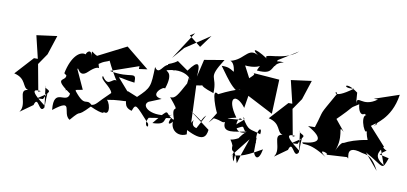

<svg xmlns="http://www.w3.org/2000/svg" viewBox="-83 -1057 3232 1524"><g transform="rotate(10 1533.0 -295.0)"><path d="M216 10C242 -83 270 81 305 13L283 -159C273 -115 396 -147 233 -47L282 -50C330 -135 306 -196 305 1C139 -123 224 -111 254 -109L235 -100L195 -317L256 -406L307 -562L142 -540L186 -357H155L22 -211C126 -187 102 -113 153 -100C66 -93 169 12 115 82Z M990 -417 1057 -426 871 -577 645 -462C590 -485 599 -520 601 -431C602 -518 557 -481 554 -458C508 -475 441 -422 413 -281L432 -267C437 -215 325 -242 486 -129C474 -36 349 -164 368 23C530 -105 449 34 518 76C616 -40 550 64 666 -57C769 -9 808 -19 742 -55C832 25 818 -99 783 -132C945 -163 985 -118 949 -206L845 -325C884 -322 889 -314 974 -304C977 -406 945 -326 766 -362L991 -440ZM693 -417C729 -439 794 -435 732 -491C729 -466 854 -239 855 -272C799 -352 786 -209 719 -313C696 -284 796 -240 807 -191C706 -96 707 -77 669 -71C617 -121 622 -38 528 -156C501 -257 478 -179 442 -150L580 -177L510 -330C513 -364 529 -259 597 -325C691 -415 684 -329 668 -401Z M1284 -533C1218 -481 1165 -512 1272 -449C1184 -571 1168 -369 1114 -455C1109 -296 1110 -287 1014 -196L933 -229C935 -152 919 -98 991 -80C1015 -147 1018 -132 1137 -2C1154 45 1095 16 1134 -49L1309 -77C1267 16 1354 -48 1371 -150C1270 -22 1368 73 1454 28L1451 -6C1585 63 1611 24 1618 -37L1453 -161C1595 -74 1518 -88 1581 -146L1521 -34C1451 -48 1515 -136 1473 -68L1461 -368C1568 -381 1434 -387 1606 -331C1613 -487 1533 -425 1647 -605L1487 -578L1454 -437C1464 -543 1447 -575 1372 -471ZM1387 -370C1332 -270 1314 -233 1273 -240C1396 -92 1277 -221 1336 -65C1239 -105 1308 -178 1170 -13C1307 -17 1224 -71 1316 -105C1153 -51 1051 -134 1111 -174L1209 -214C1096 -226 1214 -324 1221 -299C1271 -445 1199 -434 1210 -446C1401 -498 1429 -348 1393 -423ZM1380 -774 1234 -549 1316 -644 1512 -775 1438 -674 1342 -750Z M1797 -395C1845 -399 1795 -406 1644 -329C1573 -386 1660 -171 1662 -181C1605 -85 1587 -70 1644 -135C1712 -127 1712 -109 1736 -121C1725 -24 1830 -62 1918 -76C1831 8 1845 44 1936 -61C1775 63 1790 -40 1827 53C1821 126 1874 71 1828 137L1952 -20C1900 132 1908 104 1885 185C1841 36 1829 133 1858 175L1859 129C1895 113 1898 141 2071 40C2052 144 2015 115 2004 72L2005 -42C1932 36 1986 -25 2007 3C1984 -113 2040 -146 2028 -74C1936 -107 1935 -77 1871 -184C1919 -163 1810 -136 1808 -74C1911 -125 1867 -117 1914 -67C1787 -29 1829 -213 1866 -161C1725 -149 1723 -148 1819 -171C1711 -320 1785 -368 1867 -258L1883 -358L2091 -250L2102 -527L1893 -543L1871 -547C1972 -538 1751 -472 1905 -420L1798 -625C1767 -581 1789 -563 1804 -592C1998 -570 1966 -703 1914 -568C2076 -552 1996 -642 2114 -668C1974 -686 2056 -557 2062 -677L2219 -775C2112 -676 1928 -721 1975 -675C1855 -753 1840 -727 1922 -675C1822 -751 1811 -647 1714 -613C1656 -593 1734 -646 1738 -495L1839 -510C1704 -502 1741 -559 1633 -556C1707 -457 1784 -325 1879 -376Z M2267 10C2293 -83 2321 81 2356 13L2334 -159C2324 -115 2447 -147 2284 -47L2333 -50C2381 -135 2357 -196 2356 1C2190 -123 2275 -111 2305 -109L2286 -100L2246 -317L2307 -406L2358 -562L2193 -540L2237 -357H2206L2073 -211C2177 -187 2153 -113 2204 -100C2117 -93 2220 12 2166 82Z M2729 -533C2616 -618 2599 -541 2699 -560C2527 -432 2556 -539 2574 -497C2450 -277 2501 -377 2446 -205L2391 -204C2532 -125 2506 -81 2369 -69C2376 -39 2409 -92 2570 14C2474 -59 2618 -10 2567 -5L2739 -15C2778 32 2680 -123 2848 -69C2875 -60 2926 -75 2989 52L2880 -78C3042 11 3026 47 3066 -63L2990 -81C3071 -162 3044 -69 2969 -190L3036 -2C2951 -56 2970 -92 3013 -147L2882 -292C2979 -368 2855 -246 2929 -316C2895 -318 3035 -366 3065 -575L2867 -508H2901C2784 -421 2733 -528 2736 -441ZM2832 -370C2777 -357 2862 -167 2860 -271C2853 -246 2860 -216 2876 -177C2702 -151 2626 -78 2703 -114C2682 -141 2655 -92 2618 -8C2706 -168 2607 -268 2677 -208L2586 -320C2586 -304 2578 -322 2581 -277C2759 -451 2668 -385 2761 -445C2773 -326 2843 -388 2797 -383Z"/></g></svg>

Font: Asimov Silicon
Style: Regular
Weight: 400
Designer: Google
Version: Version 2.000980; 2014